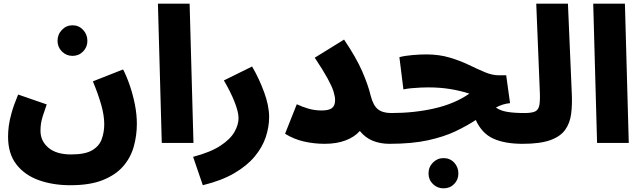

<svg xmlns="http://www.w3.org/2000/svg" viewBox="-20 -780 3512 1048"><path d="M376 -475Q342 -475 318 -499Q294 -523 294 -557Q294 -592 318 -617Q342 -642 376 -642Q410 -642 433.5 -617Q457 -592 457 -557Q457 -523 433.5 -499Q410 -475 376 -475Z M24 -34Q24 -62 28 -93Q32 -124 43.5 -165Q55 -206 79 -264L235 -210Q221 -171 213.5 -146.5Q206 -122 203.5 -104Q201 -86 201 -66Q201 -10 244.5 26.5Q288 63 368 63Q445 63 483.5 40Q522 17 535.5 -21Q549 -59 549 -102Q549 -150 532.5 -208Q516 -266 487 -336L652 -401Q672 -362 689 -312Q706 -262 716.5 -208.5Q727 -155 727 -104Q727 -40 710 20.5Q693 81 652 128Q611 175 541 203Q471 231 364 231Q269 231 192 203.5Q115 176 69.5 117.5Q24 59 24 -34Z M863 0 842 -760H1015L1036 0Z M1087 231 1034 76Q1129 51 1183 15.5Q1237 -20 1259.5 -59.5Q1282 -99 1282 -135Q1282 -169 1260 -224.5Q1238 -280 1202 -341L1356 -417Q1395 -350 1422 -276Q1449 -202 1449 -141Q1449 -87 1430.5 -31.5Q1412 24 1370 74.5Q1328 125 1258.5 165.5Q1189 206 1087 231Z M1735 -177Q1775 -177 1792 -190Q1809 -203 1809 -234Q1809 -253 1800.5 -280.5Q1792 -308 1768 -352Q1744 -396 1698 -465L1858 -564Q1926 -463 1958 -388.5Q1990 -314 2003 -259Q2017 -204 2043 -183.5Q2069 -163 2115 -163Q2163 -163 2184 -139Q2205 -115 2205 -81Q2205 -43 2180 -19Q2155 5 2105 5Q2056 5 2015 -11.5Q1974 -28 1944 -65Q1915 -32 1866 -13.5Q1817 5 1752 5Q1695 5 1639.5 -7.5Q1584 -20 1536 -50L1600 -211Q1629 -197 1663.5 -187Q1698 -177 1735 -177Z M2401 248Q2367 248 2343 224.5Q2319 201 2319 167Q2319 132 2343 107.5Q2367 83 2401 83Q2436 83 2459 107.5Q2482 132 2482 167Q2482 201 2459 224.5Q2436 248 2401 248Z M2105 5 2115 -163Q2242 -163 2352.5 -188.5Q2463 -214 2542 -269Q2492 -285 2437 -294Q2382 -303 2317 -303Q2301 -303 2276 -302Q2251 -301 2225.5 -298.5Q2200 -296 2182 -292L2160 -468Q2190 -476 2232 -479.5Q2274 -483 2307 -483Q2376 -483 2433.5 -466Q2491 -449 2538.5 -426Q2586 -403 2626.5 -386Q2667 -369 2702 -369H2743L2764 -217Q2743 -215 2724 -209Q2705 -203 2687 -193Q2710 -176 2748 -169.5Q2786 -163 2843 -163Q2891 -163 2912 -139Q2933 -115 2933 -81Q2933 -43 2908 -19Q2883 5 2833 5Q2735 5 2672.5 -23.5Q2610 -52 2577 -125Q2530 -94 2467.5 -64Q2405 -34 2317 -14.5Q2229 5 2105 5Z M2833 5 2843 -163Q2883 -163 2901.5 -172Q2920 -181 2924.5 -208.5Q2929 -236 2926 -292L2907 -760H3080L3101 -270Q3104 -209 3097.5 -158.5Q3091 -108 3065 -71.5Q3039 -35 2983.5 -15Q2928 5 2833 5Z M3239 0 3218 -760H3391L3412 0Z"/></svg>

Font: Noto Sans Arabic Blk
Style: Regular
Weight: 900
Designer: Monotype Design Team, Nadine Chahine, Nizar Qandah and Khaled Hosny
Foundry: Monotype Imaging Inc.
Version: Version 2.012; ttfautohint (v1.8.4.7-5d5b)